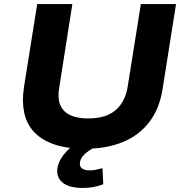

<svg xmlns="http://www.w3.org/2000/svg" viewBox="-20 -725 911 950"><path d="M402 11Q311 11 248.5 -10.5Q186 -32 149 -71.5Q112 -111 100 -166.5Q88 -222 98 -290L164 -705H338L273 -291Q260 -214 297 -176.5Q334 -139 417 -139Q504 -139 552 -180Q600 -221 612 -298L677 -705H851L785 -288Q770 -188 719 -121.5Q668 -55 587.5 -22Q507 11 402 11ZM389 205Q321 205 288.5 177.5Q256 150 265 101Q275 59 312.5 20.5Q350 -18 413 -45L455 0Q436 10 419 21.5Q402 33 390.5 46.5Q379 60 376 76Q372 98 385.5 108Q399 118 423 118Q440 118 454.5 115Q469 112 487 107L491 187Q466 196 442.5 200.5Q419 205 389 205Z"/></svg>

Font: Nunito Sans 7pt SemiExpanded ExtraBold
Style: Italic
Weight: 800
Width: 6
Italic angle: -9°
Designer: Vernon Adams
Foundry: Vernon Adams
Version: Version 3.101;gftools[0.9.27]